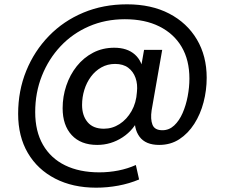

<svg xmlns="http://www.w3.org/2000/svg" viewBox="-20 -665 1050 889"><path d="M425 204Q317 204 235.5 162Q154 120 109 43.5Q64 -33 64 -138Q64 -245 101.5 -337Q139 -429 206.5 -498.5Q274 -568 366 -606.5Q458 -645 568 -645Q681 -645 763.5 -602Q846 -559 891.5 -482.5Q937 -406 937 -305Q937 -247 922.5 -191.5Q908 -136 879.5 -91.5Q851 -47 810.5 -20.5Q770 6 717 6Q654 6 626 -32Q598 -70 605 -131L608 -164L627 -127Q602 -65 548 -29.5Q494 6 430 6Q354 6 312 -39.5Q270 -85 270 -164Q270 -218 287 -268.5Q304 -319 335.5 -358.5Q367 -398 411 -421Q455 -444 509 -444Q569 -444 604.5 -412.5Q640 -381 646 -321L625 -308L647 -434H731L682 -154Q676 -113 686 -87.5Q696 -62 732 -62Q763 -62 786.5 -84Q810 -106 825.5 -141.5Q841 -177 849 -219Q857 -261 857 -301Q857 -387 821 -448Q785 -509 718 -542.5Q651 -576 558 -576Q468 -576 392 -543Q316 -510 260.5 -451Q205 -392 174 -314Q143 -236 143 -146Q143 -57 179 5.5Q215 68 281.5 100.5Q348 133 440 133Q485 133 528 124.5Q571 116 609 99L624 166Q579 185 528 194.5Q477 204 425 204ZM461 -69Q500 -69 533.5 -90.5Q567 -112 589 -150.5Q611 -189 614 -239Q618 -275 607.5 -304.5Q597 -334 573.5 -351.5Q550 -369 513 -369Q478 -369 449.5 -353Q421 -337 401 -310Q381 -283 370.5 -249Q360 -215 360 -179Q360 -130 385.5 -99.5Q411 -69 461 -69Z"/></svg>

Font: DM Sans 20pt Medium
Style: Italic
Weight: 500
Italic angle: -10°
Version: Version 4.004;gftools[0.9.30]